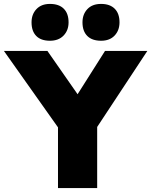

<svg xmlns="http://www.w3.org/2000/svg" viewBox="-35 -960 772 980"><path d="M261 0V-310L-15 -700H207L361 -479L501 -700H717L461 -312V0ZM481 -752Q435 -752 410.5 -776.5Q386 -801 386 -846Q386 -887 411 -913.5Q436 -940 481 -940Q526 -940 550.5 -915.5Q575 -891 575 -846Q575 -805 550 -778.5Q525 -752 481 -752ZM220 -752Q174 -752 150 -776.5Q126 -801 126 -846Q126 -887 151 -913.5Q176 -940 220 -940Q266 -940 290.5 -915.5Q315 -891 315 -846Q315 -805 289.5 -778.5Q264 -752 220 -752Z"/></svg>

Font: Lexend Deca ExtraBold
Style: Regular
Weight: 800
Designer: Bonnie Shaver-Troup, Thomas Jockin
Foundry: Lexend
Version: Version 1.008; ttfautohint (v1.8.4.7-5d5b)